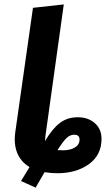

<svg xmlns="http://www.w3.org/2000/svg" viewBox="-20 -777 493 879"><path d="M444.8 -141.1Q444.8 -67.4 387.2 -25.6Q329.6 16.1 242.2 16.1Q214.4 16.1 184.1 11.2L143.1 82L76.2 51.8L115.2 -12.2Q75.2 -36.1 58.8 -76.9Q42.5 -117.7 49.8 -170.9L130.9 -741.2L272 -756.8L188 -154.8Q186 -137.2 186 -130.9Q218.8 -187 253.4 -213.6Q288.1 -240.2 335.9 -240.2Q383.8 -240.2 414.3 -213.1Q444.8 -186 444.8 -141.1ZM268.1 -88.9Q302.2 -88.9 323.2 -102.1Q344.2 -115.2 344.2 -138.2Q344.2 -160.2 319.8 -160.2Q300.8 -160.2 285.2 -145.5Q269.5 -130.9 243.2 -89.8Q251 -88.9 268.1 -88.9Z"/></svg>

Font: FiraGO SemiBold
Style: Italic
Weight: 600
Italic angle: -8°
Designer: bBox Type GmbH
Foundry: bBox Type GmbH
Version: Version 1.001;PS 001.001;hotconv 1.0.88;makeotf.lib2.5.64775